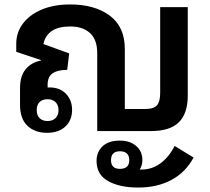

<svg xmlns="http://www.w3.org/2000/svg" viewBox="-20 -589 943 863"><path d="M191 8Q137 8 103.5 -23.5Q70 -55 70 -119V-192Q70 -247 95 -277.5Q120 -308 164 -317V-319L53 -356V-392Q53 -443 83 -483Q113 -523 167.5 -546Q222 -569 296 -569Q405 -569 473 -519Q541 -469 541 -369V-99H630Q672 -99 686 -116Q700 -133 700 -172V-557H824V-160Q824 -79 784 -39.5Q744 0 660 0H417V-350Q417 -411 384.5 -440.5Q352 -470 296 -470Q242 -470 212.5 -449.5Q183 -429 175 -391L291 -349L282 -275Q239 -275 216.5 -259.5Q194 -244 194 -208V-196Q197 -196 202 -196Q249 -196 276.5 -167.5Q304 -139 304 -95Q304 -49 274 -20.5Q244 8 191 8ZM194 -45Q216 -45 229.5 -58Q243 -71 243 -94Q243 -117 229.5 -130Q216 -143 194 -143Q171 -143 158 -130.5Q145 -118 145 -94Q145 -71 158 -58Q171 -45 194 -45ZM601 254Q518 254 466 225Q414 196 414 134Q414 95 440.5 69Q467 43 519 43Q564 43 592 67Q620 91 620 131Q620 154 608 173Q613 173 618 173Q662 173 700 146Q738 119 765 67L850 119Q815 185 751 219.5Q687 254 601 254ZM519 170Q561 170 561 131Q561 91 519 91Q479 91 479 131Q479 170 519 170Z"/></svg>

Font: Noto Sans Thai Looped SemiBold
Style: Regular
Weight: 600
Designer: Sasikarn Vongin, Ben Mitchell
Foundry: The Fontpad Ltd
Version: Version 1.001; ttfautohint (v1.8.4.7-5d5b)